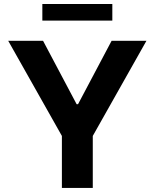

<svg xmlns="http://www.w3.org/2000/svg" viewBox="-20 -929 764 949"><path d="M20.6 -727.3H192.8L358.7 -414.1H365.8L531.6 -727.3H703.8L438.6 -257.1V0H285.9V-257.1ZM535.2 -909.1V-827.1H189.3V-909.1Z"/></svg>

Font: Inter UI
Style: Bold
Weight: 700
Designer: Rasmus Andersson
Foundry: rsms
Version: 3.2;8d6f07862